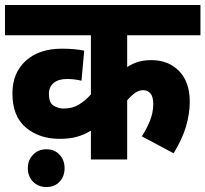

<svg xmlns="http://www.w3.org/2000/svg" viewBox="-20 -642 827 773"><path d="M787 -500H492V-372Q513 -386 536.5 -393Q560 -400 589 -400Q658 -400 701 -356Q744 -312 744 -232Q744 -185 729 -133.5Q714 -82 679 -25L551 -93Q571 -124 584 -156.5Q597 -189 597 -223Q597 -253 585.5 -266Q574 -279 556 -279Q539 -279 522.5 -267Q506 -255 492 -238V0H346V-116Q318 -99 288.5 -91Q259 -83 221 -83Q138 -83 84 -128.5Q30 -174 30 -266Q30 -348 83.5 -397Q137 -446 229 -446Q281 -446 319 -438L308 -317Q296 -320 281.5 -322Q267 -324 250 -324Q215 -324 196 -308Q177 -292 177 -264Q177 -228 196 -216.5Q215 -205 237 -205Q272 -205 298.5 -221.5Q325 -238 346 -262V-500H0V-622H787ZM92 35Q92 3 113 -19Q134 -41 167 -41Q200 -41 220 -19Q240 3 240 35Q240 68 220 89.5Q200 111 167 111Q134 111 113 89.5Q92 68 92 35Z"/></svg>

Font: Noto Sans SemiCondensed ExtraBold
Style: Regular
Weight: 800
Width: 4
Designer: Monotype Design Team
Foundry: Monotype Imaging Inc.
Version: Version 2.013; ttfautohint (v1.8.4.7-5d5b)